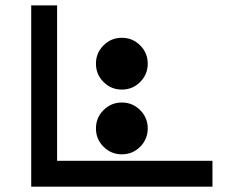

<svg xmlns="http://www.w3.org/2000/svg" viewBox="-20 -704 919 724"><path d="M97.7 -683.6H195.3V-97.7H781.2V0H97.7ZM439.5 -366.2Q398.9 -366.2 370.4 -394.8Q341.8 -423.3 341.8 -463.9Q341.8 -504.4 370.4 -533Q398.9 -561.5 439.5 -561.5Q480 -561.5 508.5 -533Q537.1 -504.4 537.1 -463.9Q537.1 -423.3 508.5 -394.8Q480 -366.2 439.5 -366.2ZM439.5 -122.1Q398.9 -122.1 370.4 -150.6Q341.8 -179.2 341.8 -219.7Q341.8 -260.3 370.4 -288.8Q398.9 -317.4 439.5 -317.4Q480 -317.4 508.5 -288.8Q537.1 -260.3 537.1 -219.7Q537.1 -179.2 508.5 -150.6Q480 -122.1 439.5 -122.1Z"/></svg>

Font: BabelStone Leeson
Style: Regular
Weight: 400
Designer: Andrew West
Foundry: BabelStone
Version: Version 1.02 November 6, 2013